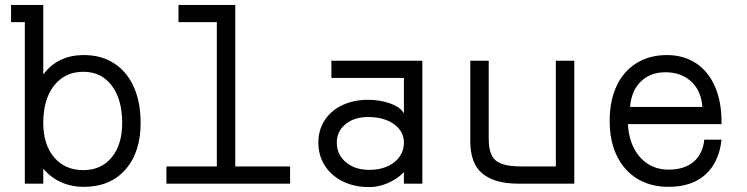

<svg xmlns="http://www.w3.org/2000/svg" viewBox="-20 -747 3040 781"><path d="M156 -61V0H81V-657H25V-727H156V-444Q215 -523 321 -523Q392 -523 444 -489.5Q496 -456 524 -394Q552 -332 552 -247Q552 -127 490 -57Q428 13 321 13Q269 13 227 -6.5Q185 -26 156 -61ZM156 -247Q156 -159 200 -107Q244 -55 319 -55Q392 -55 434.5 -107Q477 -159 477 -247Q477 -343 434.5 -399Q392 -455 319 -455Q244 -455 200 -399Q156 -343 156 -247Z M1160 0H657V-70H862V-657H706V-727H937V-70H1160Z M1477 -341Q1524 -341 1563.5 -327.5Q1603 -314 1618 -293L1623 -286V-430H1328V-500H1698V0H1623V-47L1618 -42Q1594 -18 1557 -2Q1520 14 1482 14Q1421 14 1374.5 -9Q1328 -32 1301.5 -73Q1275 -114 1275 -167Q1275 -218 1300.5 -257.5Q1326 -297 1372 -319Q1418 -341 1477 -341ZM1350 -167Q1350 -118 1387 -87Q1424 -56 1482 -56Q1544 -56 1583.5 -87Q1623 -118 1623 -167Q1623 -213 1582.5 -242Q1542 -271 1477 -271Q1421 -271 1385.5 -242Q1350 -213 1350 -167Z M2241 -70V-500H2316V0H2087Q1993 0 1943 -40.5Q1893 -81 1893 -172V-500H1968V-182Q1968 -142 1979 -117.5Q1990 -93 2018.5 -81.5Q2047 -70 2101 -70Z M2460 -255Q2460 -338 2488.5 -398Q2517 -458 2569.5 -490.5Q2622 -523 2693 -523Q2761 -523 2811 -490Q2861 -457 2888 -395.5Q2915 -334 2915 -250V-242H2534Q2539 -157 2584 -107Q2629 -57 2700 -57Q2764 -57 2801.5 -89Q2839 -121 2845 -179H2915Q2905 -87 2849.5 -37Q2794 13 2700 13Q2627 13 2573 -19.5Q2519 -52 2489.5 -112.5Q2460 -173 2460 -255ZM2693 -453Q2629 -455 2588.5 -417Q2548 -379 2543 -312H2837Q2833 -375 2794 -413Q2755 -451 2693 -453Z"/></svg>

Font: Orbit
Style: Regular
Weight: 400
Designer: Sooun Cho
Foundry: JAMO
Version: Version 1.000; ttfautohint (v1.8.4.7-5d5b);gftools[0.9.29]